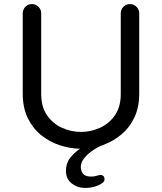

<svg xmlns="http://www.w3.org/2000/svg" viewBox="-20 -723 798 946"><path d="M398 203Q362 203 333.5 181Q305 159 305 119Q305 81 325.5 55Q346 29 374 10Q324 9 274 -7.5Q224 -24 183 -57Q142 -90 117 -141Q92 -192 92 -262V-657Q92 -676 105 -689.5Q118 -703 137 -703Q156 -703 169.5 -689.5Q183 -676 183 -657V-259Q183 -197 211.5 -155.5Q240 -114 285 -93.5Q330 -73 379 -73Q428 -73 473 -93.5Q518 -114 546.5 -155.5Q575 -197 575 -259V-657Q575 -676 588 -689.5Q601 -703 620 -703Q639 -703 652.5 -689.5Q666 -676 666 -657V-262Q666 -195 642.5 -145Q619 -95 580 -62Q541 -29 494 -11Q468 -2 441 15.5Q414 33 396 55Q378 77 378 100Q379 122 390.5 134.5Q402 147 429 147Q440 147 448.5 145Q457 143 464 141Q470 139 473 139Q495 139 495 161Q495 171 484 179Q468 190 447 196.5Q426 203 398 203Z"/></svg>

Font: Varela Round
Style: Regular
Weight: 400
Designer: Joe Prince, Avraham Cornfeld
Foundry: Joe Prince, Avraham Cornfeld
Version: Version 3.010; ttfautohint (v1.8.4.7-5d5b)